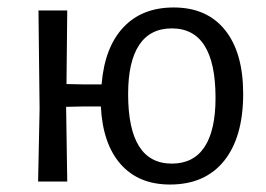

<svg xmlns="http://www.w3.org/2000/svg" viewBox="-20 -486 713 514"><path d="M631 -235Q631 -119 580 -55.5Q529 8 435 8Q351 8 303 -46.5Q255 -101 250 -201H203L157 -200L160 0H82L86 -194L83 -458H160L158 -261L206 -260H252Q260 -359 310 -412.5Q360 -466 445 -466Q534 -466 582.5 -405.5Q631 -345 631 -235ZM557 -224Q557 -410 440 -410Q382 -410 352.5 -365.5Q323 -321 323 -234Q323 -48 440 -48Q498 -48 527.5 -92.5Q557 -137 557 -224Z"/></svg>

Font: Alegreya Sans
Style: Regular
Weight: 400
Designer: Juan Pablo del Peral
Foundry: Huerta Tipografica
Version: Version 2.008; ttfautohint (v1.6)